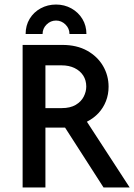

<svg xmlns="http://www.w3.org/2000/svg" viewBox="-20 -822 589 842"><path d="M79.2 0V-625H253.5Q316.7 -625 362.2 -599.7Q407.6 -574.3 431.9 -532.6Q456.2 -491 456.2 -441.7Q456.2 -408.3 444.8 -378.8Q433.3 -349.3 412.2 -326.4Q391 -303.5 361.1 -288.2L548.6 0H434L265.3 -262.5H179.2V0ZM179.2 -347.9H250.7Q288.2 -347.9 312.2 -362.2Q336.1 -376.4 347.2 -398.3Q358.3 -420.1 358.3 -442.4Q358.3 -470.1 344.8 -491Q331.2 -511.8 306.9 -523.6Q282.6 -535.4 250.7 -535.4H179.2ZM92.4 -672.9Q92.4 -710.4 110.1 -739.6Q127.8 -768.8 158.3 -785.4Q188.9 -802.1 225.7 -802.1Q262.5 -802.1 293.1 -785.1Q323.6 -768.1 341.3 -738.9Q359 -709.7 359 -672.9H284.7Q284.7 -697.2 267 -714.6Q249.3 -731.9 225.7 -731.9Q202.1 -731.9 184.4 -714.6Q166.7 -697.2 166.7 -672.9Z"/></svg>

Font: Afacad Flux Medium
Style: Regular
Weight: 500
Designer: Kristian Moeller
Foundry: Dicotype
Version: Version 1.100